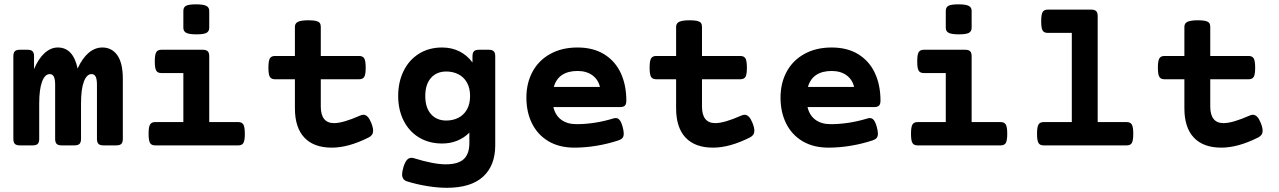

<svg xmlns="http://www.w3.org/2000/svg" viewBox="-20 -686 6036 906"><path d="M559.6 -314V-30.8Q559.6 -14.2 552.5 -7.1Q545.4 0 528.8 0H468.3Q451.7 0 444.6 -7.1Q437.5 -14.2 437.5 -30.8V-286.1Q437.5 -312 431.4 -324.2Q425.3 -336.4 412.1 -336.4Q389.2 -336.4 375.7 -300.8Q362.3 -265.1 362.3 -196.8V-30.8Q362.3 -14.2 355.2 -7.1Q348.1 0 331.5 0H271Q254.4 0 247.3 -7.1Q240.2 -14.2 240.2 -30.8V-286.1Q240.2 -312 234.1 -324.2Q228 -336.4 214.8 -336.4Q191.9 -336.4 178.5 -300.8Q165 -265.1 165 -196.8V-30.8Q165 -14.2 158 -7.1Q150.9 0 134.3 0H73.7Q57.1 0 50 -7.1Q43 -14.2 43 -30.8V-420.4Q43 -437 50 -444.1Q57.1 -451.2 73.7 -451.2H109.9Q126.5 -451.2 133.5 -444.1Q140.6 -437 140.6 -420.4V-359.9Q161.6 -409.7 190.7 -435.8Q219.7 -461.9 252.9 -461.9Q325.2 -461.9 346.2 -362.8Q368.7 -411.6 398.4 -436.8Q428.2 -461.9 462.9 -461.9Q507.8 -461.9 533.7 -425.3Q559.6 -388.7 559.6 -314Z M967.3 -634.8V-554.7Q967.3 -538.1 954.3 -531Q941.4 -523.9 907.2 -523.9Q873 -523.9 859.1 -531Q845.2 -538.1 845.2 -554.7V-634.8Q845.2 -651.9 857.9 -658.7Q870.6 -665.5 904.8 -665.5Q939.5 -665.5 953.4 -658.4Q967.3 -651.4 967.3 -634.8ZM967.3 -420.4V-109.9H1104.5Q1121.6 -109.9 1128.4 -98.4Q1135.3 -86.9 1135.3 -54.7Q1135.3 -22.5 1128.4 -11.2Q1121.6 0 1104.5 0H711.9Q694.8 0 688 -11.2Q681.2 -22.5 681.2 -54.7Q681.2 -86.9 688 -98.4Q694.8 -109.9 711.9 -109.9H845.2V-341.3H741.2Q724.1 -341.3 717.3 -352.5Q710.4 -363.8 710.4 -396Q710.4 -428.2 717.3 -439.7Q724.1 -451.2 741.2 -451.2H936.5Q953.1 -451.2 960.2 -444.1Q967.3 -437 967.3 -420.4Z M1740.7 -69.3Q1740.7 -58.1 1735.6 -50.5Q1730.5 -43 1720.2 -37.6Q1624.5 10.7 1545.9 10.7Q1460.9 10.7 1416.3 -36.6Q1371.6 -84 1371.6 -174.8V-312H1277.3Q1260.3 -312 1253.4 -323.2Q1246.6 -334.5 1246.6 -366.7Q1246.6 -398.9 1253.4 -410.4Q1260.3 -421.9 1277.3 -421.9H1371.6V-559.6Q1371.6 -576.2 1386.5 -583.3Q1401.4 -590.3 1436 -590.3Q1459 -590.3 1471.4 -587.2Q1483.9 -584 1488.8 -577.6Q1493.7 -571.3 1493.7 -559.6V-421.9H1674.8Q1691.9 -421.9 1698.7 -410.4Q1705.6 -398.9 1705.6 -366.7Q1705.6 -334.5 1698.7 -323.2Q1691.9 -312 1674.8 -312H1493.7V-183.6Q1493.7 -105 1556.6 -105Q1598.6 -105 1679.2 -140.6Q1688 -144.5 1694.8 -144.5Q1716.8 -144.5 1731.9 -106Q1740.7 -84 1740.7 -69.3Z M2209.5 -391.1V-420.4Q2209.5 -437 2216.6 -444.1Q2223.6 -451.2 2240.2 -451.2H2286.1Q2302.7 -451.2 2309.8 -444.1Q2316.9 -437 2316.9 -420.4V-0.5Q2316.9 95.2 2259.5 147.7Q2202.1 200.2 2087.9 200.2Q2045.9 200.2 1996.1 192.1Q1946.3 184.1 1900.9 169.9Q1877.4 162.6 1877.4 136.2Q1877.4 124.5 1883.8 102.1Q1891.1 79.1 1900.1 68.8Q1909.2 58.6 1921.4 58.6Q1927.7 58.6 1933.1 60.5Q2026.4 89.4 2083 89.4Q2142.1 89.4 2168.5 64.7Q2194.8 40 2194.8 -10.3V-60.1Q2169.9 -35.2 2137.2 -22Q2104.5 -8.8 2066.4 -8.8Q2003.9 -8.8 1956.8 -37.6Q1909.7 -66.4 1884.3 -117.4Q1858.9 -168.5 1858.9 -232.9Q1858.9 -298.8 1884.3 -350.8Q1909.7 -402.8 1956.8 -432.4Q2003.9 -461.9 2066.4 -461.9Q2111.3 -461.9 2147.9 -443.6Q2184.6 -425.3 2209.5 -391.1ZM1986.8 -232.9Q1986.8 -177.7 2013.7 -147.5Q2040.5 -117.2 2085.9 -117.2Q2117.2 -117.2 2142.8 -130.1Q2168.5 -143.1 2183.3 -169.2Q2198.2 -195.3 2198.2 -232.9Q2198.2 -270.5 2183.3 -296.6Q2168.5 -322.8 2142.8 -335.7Q2117.2 -348.6 2085.9 -348.6Q2040.5 -348.6 2013.7 -318.4Q1986.8 -288.1 1986.8 -232.9Z M2935.5 -210.9Q2935.5 -194.3 2928.5 -187.5Q2921.4 -180.7 2904.8 -180.7H2591.3Q2600.6 -141.1 2628.9 -120.6Q2657.2 -100.1 2700.2 -100.1Q2785.6 -100.1 2874 -127Q2879.9 -128.9 2885.7 -128.9Q2896.5 -128.9 2904.3 -119.1Q2912.1 -109.4 2918.5 -85.9Q2923.3 -67.9 2923.3 -55.2Q2923.3 -42.5 2917.7 -35.4Q2912.1 -28.3 2899.4 -23.9Q2849.6 -7.3 2795.7 1.7Q2741.7 10.7 2690.4 10.7Q2619.1 10.7 2568.1 -19.5Q2517.1 -49.8 2490.5 -103.3Q2463.9 -156.7 2463.9 -225.6Q2463.9 -293.9 2492.9 -347.7Q2522 -401.4 2576.7 -431.6Q2631.3 -461.9 2705.1 -461.9Q2779.3 -461.9 2831.1 -429.9Q2882.8 -397.9 2909.2 -341.3Q2935.5 -284.7 2935.5 -210.9ZM2593.3 -275.9H2811Q2802.7 -311 2774.9 -331.1Q2747.1 -351.1 2705.1 -351.1Q2660.6 -351.1 2632.3 -332.3Q2604 -313.5 2593.3 -275.9Z M3539.6 -69.3Q3539.6 -58.1 3534.4 -50.5Q3529.3 -43 3519 -37.6Q3423.3 10.7 3344.7 10.7Q3259.8 10.7 3215.1 -36.6Q3170.4 -84 3170.4 -174.8V-312H3076.2Q3059.1 -312 3052.2 -323.2Q3045.4 -334.5 3045.4 -366.7Q3045.4 -398.9 3052.2 -410.4Q3059.1 -421.9 3076.2 -421.9H3170.4V-559.6Q3170.4 -576.2 3185.3 -583.3Q3200.2 -590.3 3234.9 -590.3Q3257.8 -590.3 3270.3 -587.2Q3282.7 -584 3287.6 -577.6Q3292.5 -571.3 3292.5 -559.6V-421.9H3473.6Q3490.7 -421.9 3497.6 -410.4Q3504.4 -398.9 3504.4 -366.7Q3504.4 -334.5 3497.6 -323.2Q3490.7 -312 3473.6 -312H3292.5V-183.6Q3292.5 -105 3355.5 -105Q3397.5 -105 3478 -140.6Q3486.8 -144.5 3493.7 -144.5Q3515.6 -144.5 3530.8 -106Q3539.6 -84 3539.6 -69.3Z M4134.8 -210.9Q4134.8 -194.3 4127.7 -187.5Q4120.6 -180.7 4104 -180.7H3790.5Q3799.8 -141.1 3828.1 -120.6Q3856.4 -100.1 3899.4 -100.1Q3984.9 -100.1 4073.2 -127Q4079.1 -128.9 4085 -128.9Q4095.7 -128.9 4103.5 -119.1Q4111.3 -109.4 4117.7 -85.9Q4122.6 -67.9 4122.6 -55.2Q4122.6 -42.5 4116.9 -35.4Q4111.3 -28.3 4098.6 -23.9Q4048.8 -7.3 3994.9 1.7Q3940.9 10.7 3889.6 10.7Q3818.4 10.7 3767.3 -19.5Q3716.3 -49.8 3689.7 -103.3Q3663.1 -156.7 3663.1 -225.6Q3663.1 -293.9 3692.1 -347.7Q3721.2 -401.4 3775.9 -431.6Q3830.6 -461.9 3904.3 -461.9Q3978.5 -461.9 4030.3 -429.9Q4082 -397.9 4108.4 -341.3Q4134.8 -284.7 4134.8 -210.9ZM3792.5 -275.9H4010.3Q4002 -311 3974.1 -331.1Q3946.3 -351.1 3904.3 -351.1Q3859.9 -351.1 3831.5 -332.3Q3803.2 -313.5 3792.5 -275.9Z M4564.9 -634.8V-554.7Q4564.9 -538.1 4552 -531Q4539.1 -523.9 4504.9 -523.9Q4470.7 -523.9 4456.8 -531Q4442.9 -538.1 4442.9 -554.7V-634.8Q4442.9 -651.9 4455.6 -658.7Q4468.3 -665.5 4502.4 -665.5Q4537.1 -665.5 4551 -658.4Q4564.9 -651.4 4564.9 -634.8ZM4564.9 -420.4V-109.9H4702.1Q4719.2 -109.9 4726.1 -98.4Q4732.9 -86.9 4732.9 -54.7Q4732.9 -22.5 4726.1 -11.2Q4719.2 0 4702.1 0H4309.6Q4292.5 0 4285.6 -11.2Q4278.8 -22.5 4278.8 -54.7Q4278.8 -86.9 4285.6 -98.4Q4292.5 -109.9 4309.6 -109.9H4442.9V-341.3H4338.9Q4321.8 -341.3 4314.9 -352.5Q4308.1 -363.8 4308.1 -396Q4308.1 -428.2 4314.9 -439.7Q4321.8 -451.2 4338.9 -451.2H4534.2Q4550.8 -451.2 4557.9 -444.1Q4564.9 -437 4564.9 -420.4Z M5327.6 -54.7Q5327.6 -22.5 5320.8 -11.2Q5314 0 5296.9 0H4904.3Q4887.2 0 4880.4 -11.2Q4873.5 -22.5 4873.5 -54.7Q4873.5 -86.9 4880.4 -98.4Q4887.2 -109.9 4904.3 -109.9H5037.6V-530.8H4923.8Q4906.7 -530.8 4899.9 -542Q4893.1 -553.2 4893.1 -585.4Q4893.1 -617.7 4899.9 -629.2Q4906.7 -640.6 4923.8 -640.6H5128.9Q5145.5 -640.6 5152.6 -633.5Q5159.7 -626.5 5159.7 -609.9V-109.9H5296.9Q5314 -109.9 5320.8 -98.4Q5327.6 -86.9 5327.6 -54.7Z M5938 -69.3Q5938 -58.1 5932.9 -50.5Q5927.7 -43 5917.5 -37.6Q5821.8 10.7 5743.2 10.7Q5658.2 10.7 5613.5 -36.6Q5568.8 -84 5568.8 -174.8V-312H5474.6Q5457.5 -312 5450.7 -323.2Q5443.8 -334.5 5443.8 -366.7Q5443.8 -398.9 5450.7 -410.4Q5457.5 -421.9 5474.6 -421.9H5568.8V-559.6Q5568.8 -576.2 5583.7 -583.3Q5598.6 -590.3 5633.3 -590.3Q5656.2 -590.3 5668.7 -587.2Q5681.2 -584 5686 -577.6Q5690.9 -571.3 5690.9 -559.6V-421.9H5872.1Q5889.2 -421.9 5896 -410.4Q5902.8 -398.9 5902.8 -366.7Q5902.8 -334.5 5896 -323.2Q5889.2 -312 5872.1 -312H5690.9V-183.6Q5690.9 -105 5753.9 -105Q5795.9 -105 5876.5 -140.6Q5885.3 -144.5 5892.1 -144.5Q5914.1 -144.5 5929.2 -106Q5938 -84 5938 -69.3Z"/></svg>

Font: Courier Prime Sans
Style: Bold
Weight: 700
Designer: Alan Dague-Greene
Foundry: Quote-Unquote Apps
Version: Version 3.020